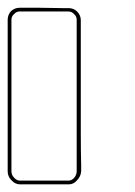

<svg xmlns="http://www.w3.org/2000/svg" viewBox="-20 -860 351 500"><path d="M191.4 -430.7Q191.4 -430.7 191.4 -428.7Q191.4 -426.8 191.4 -414.1Q190.4 -400.4 180.7 -390.6Q171.9 -379.9 159.2 -379.9Q159.2 -379.9 152.3 -379.9Q144.5 -379.9 139.6 -379.9Q139.6 -379.9 139.6 -381.8Q139.6 -383.8 139.6 -384.8Q139.6 -384.8 139.6 -382.8Q139.6 -380.9 139.6 -379.9Q139.6 -379.9 121.1 -379.9Q112.3 -379.9 99.6 -379.9Q58.6 -379.9 32.2 -379.9Q19.5 -379.9 9.8 -390.6Q0 -400.4 0 -414.1Q0 -414.1 0 -417Q0 -418 0 -419.9Q0 -426.8 0 -430.7Q0 -430.7 0 -444.3Q0 -458 0 -485.4Q0 -541 0 -612.3Q0 -659.2 0 -706.1Q0 -753.9 0 -790Q0 -790 0 -792Q0 -794.9 0 -808.6Q0 -821.3 8.8 -831.1Q18.6 -839.8 31.2 -839.8Q31.2 -839.8 37.1 -839.8Q43.9 -839.8 47.9 -839.8Q47.9 -839.8 47.9 -837.9Q47.9 -835.9 47.9 -835Q47.9 -835 47.9 -836.9Q47.9 -838.9 47.9 -839.8Q47.9 -839.8 83 -839.8Q118.2 -838.9 140.6 -838.9Q140.6 -838.9 143.6 -838.9Q145.5 -838.9 158.2 -838.9Q171.9 -838.9 180.7 -830.1Q190.4 -820.3 190.4 -807.6Q190.4 -807.6 190.4 -800.8Q190.4 -793.9 190.4 -789.1Q190.4 -789.1 190.4 -734.4Q190.4 -679.7 190.4 -608.4Q190.4 -561.5 190.4 -513.7Q190.4 -466.8 191.4 -430.7ZM184.6 -430.7Q184.6 -430.7 183.6 -430.7Q181.6 -430.7 179.7 -430.7Q179.7 -430.7 179.7 -486.3Q179.7 -541 179.7 -612.3Q179.7 -660.2 179.7 -707Q179.7 -754.9 179.7 -791Q179.7 -791 179.7 -793Q179.7 -795.9 179.7 -808.6Q179.7 -817.4 172.9 -823.2Q167 -830.1 158.2 -830.1Q158.2 -830.1 151.4 -830.1Q145.5 -830.1 140.6 -830.1Q140.6 -830.1 140.6 -832Q140.6 -834 140.6 -835Q140.6 -835 140.6 -833Q140.6 -831.1 140.6 -830.1Q140.6 -830.1 106.4 -830.1Q71.3 -830.1 47.9 -830.1Q47.9 -830.1 45.9 -830.1Q43.9 -830.1 31.2 -830.1Q22.5 -830.1 16.6 -823.2Q9.8 -817.4 9.8 -808.6Q9.8 -808.6 9.8 -802.7Q9.8 -795.9 9.8 -791Q9.8 -791 9.8 -736.3Q9.8 -680.7 9.8 -609.4Q9.8 -562.5 9.8 -514.6Q9.8 -466.8 9.8 -430.7Q9.8 -430.7 7.8 -430.7Q5.9 -430.7 4.9 -430.7Q4.9 -430.7 6.8 -430.7Q8.8 -430.7 9.8 -430.7Q9.8 -430.7 9.8 -428.7Q9.8 -426.8 9.8 -414.1Q9.8 -404.3 16.6 -397.5Q23.4 -389.6 32.2 -389.6Q32.2 -389.6 38.1 -389.6Q44.9 -389.6 48.8 -389.6Q48.8 -389.6 64.5 -389.6Q71.3 -389.6 83 -389.6Q116.2 -389.6 138.7 -389.6Q138.7 -389.6 141.6 -389.6Q143.6 -389.6 158.2 -389.6Q167 -389.6 173.8 -397.5Q179.7 -405.3 179.7 -414.1Q179.7 -414.1 179.7 -419.9Q179.7 -426.8 179.7 -430.7Q179.7 -430.7 181.6 -430.7Q183.6 -430.7 184.6 -430.7Z"/></svg>

Font: Reach
Style: Line
Weight: 400
Designer: Billy Harris
Version: Reach Line